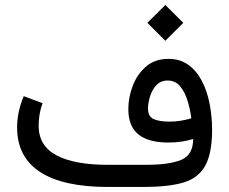

<svg xmlns="http://www.w3.org/2000/svg" viewBox="-20 -742 910 762"><path d="M564.9 -651.4 636.2 -722.2 707.5 -651.4 636.2 -580.1ZM746.6 -190.4Q701.2 -176.3 648.4 -176.3Q568.8 -176.3 529.1 -208.7Q489.3 -241.2 489.3 -309.1Q489.3 -355 506.6 -400.9Q523.9 -446.8 559.1 -477.5Q594.2 -508.3 648.4 -508.3Q694.8 -508.3 727.5 -484.6Q760.3 -460.9 781.2 -420.7Q802.2 -380.4 812 -329.6Q821.8 -278.8 821.8 -225.1Q821.3 -131.8 793.9 -83.3Q766.6 -34.7 707 -17.3Q647.5 0 550.3 0H408.7Q230.5 0 139.2 -59.3Q47.9 -118.7 47.9 -236.3Q47.9 -269 54.9 -300.3Q62 -331.5 74.2 -360.4L148.9 -332.5Q141.1 -312 137.2 -288.6Q133.3 -265.1 133.3 -243.7Q133.3 -163.1 204.3 -125.5Q275.4 -87.9 406.7 -87.9H560.5Q652.3 -87.9 699.5 -107.7Q746.6 -127.4 746.6 -190.4ZM739.3 -272.5Q735.4 -305.2 725.1 -339.8Q714.8 -374.5 695.8 -398.4Q676.8 -422.4 645.5 -422.4Q617.7 -422.4 600.3 -403.6Q583 -384.8 575.2 -358.6Q567.4 -332.5 567.4 -311Q567.4 -280.3 589.1 -269.8Q610.8 -259.3 653.8 -259.3Q675.3 -259.3 696.5 -262.7Q717.8 -266.1 739.3 -272.5Z"/></svg>

Font: Vazir FD-WOL-UI
Style: Regular-FD-WOL-UI
Weight: 400
Designer: Saber Rastikerdar
Foundry: Saber Rastikerdar
Version: Version 30.1.0